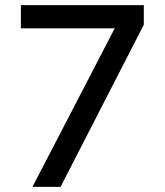

<svg xmlns="http://www.w3.org/2000/svg" viewBox="-20 -725 640 745"><path d="M106 0 450 -663 454 -615H61V-705H538V-629L215 0Z"/></svg>

Font: Nunito Sans 12pt ExtraLight 7pt Medium
Style: Regular
Weight: 500
Version: Version 3.101;gftools[0.9.27]